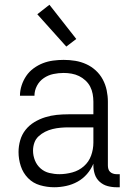

<svg xmlns="http://www.w3.org/2000/svg" viewBox="-20 -780 540 808"><path d="M208 8Q178 8 148.5 -0.5Q119 -9 98 -30.5Q77 -52 67.5 -81Q58 -110 58 -140Q58 -165 65 -189.5Q72 -214 87.5 -233.5Q103 -253 124.5 -266Q146 -279 170 -286.5Q194 -294 218.5 -296.5Q243 -299 268 -299H373V-352Q373 -368 370 -384.5Q367 -401 359.5 -415.5Q352 -430 339.5 -441.5Q327 -453 312.5 -460Q298 -467 281.5 -470Q265 -473 248 -473Q226 -473 204.5 -468.5Q183 -464 164.5 -451.5Q146 -439 135.5 -419Q125 -399 125 -377H64Q64 -399 71 -420.5Q78 -442 90.5 -460.5Q103 -479 121.5 -492.5Q140 -506 160.5 -514Q181 -522 203.5 -525Q226 -528 248 -528Q273 -528 297 -524Q321 -520 343 -510Q365 -500 383 -483.5Q401 -467 412.5 -445.5Q424 -424 429 -400Q434 -376 434 -352V-84Q434 -76 436 -69Q438 -62 443 -57Q448 -52 455.5 -49.5Q463 -47 470 -47H484V8H470Q451 8 432.5 3Q414 -2 399.5 -15Q385 -28 379 -46.5Q373 -65 373 -84V-91Q363 -67 346 -47.5Q329 -28 306.5 -15.5Q284 -3 258.5 2.5Q233 8 208 8ZM230 -47Q257 -47 284.5 -54.5Q312 -62 333 -80.5Q354 -99 363.5 -125.5Q373 -152 373 -180V-244H268Q252 -244 235 -242.5Q218 -241 201.5 -237Q185 -233 170 -225.5Q155 -218 142.5 -206.5Q130 -195 124.5 -179Q119 -163 119 -146Q119 -125 127 -105Q135 -85 151 -71Q167 -57 188 -52Q209 -47 230 -47ZM259 -584 137 -720 188 -760 301 -616Z"/></svg>

Font: Iosevka SS18 Light
Style: Regular
Weight: 300
Monospace: yes
Designer: Belleve Invis
Foundry: Belleve Invis
Version: Version 25.1.1; ttfautohint (v1.8.4)